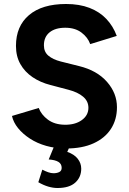

<svg xmlns="http://www.w3.org/2000/svg" viewBox="-20 -732 647 962"><path d="M311 12Q258 12 212 -1Q166 -14 130 -37.5Q94 -61 70.5 -90Q47 -119 40 -151L174 -191Q187 -157 220 -132.5Q253 -108 303 -107Q356 -106 389.5 -130Q423 -154 423 -192Q423 -225 396.5 -247.5Q370 -270 324 -282L233 -306Q182 -319 143 -345.5Q104 -372 82 -411Q60 -450 60 -502Q60 -601 125.5 -656.5Q191 -712 311 -712Q378 -712 428.5 -692.5Q479 -673 513 -637Q547 -601 565 -552L432 -511Q420 -545 388 -569Q356 -593 307 -593Q257 -593 228.5 -570Q200 -547 200 -505Q200 -472 222.5 -453Q245 -434 284 -424L376 -401Q466 -379 516 -322Q566 -265 566 -195Q566 -133 536 -86.5Q506 -40 449 -14Q392 12 311 12ZM268 210Q246 210 222 203Q198 196 172 181L192 118Q207 126 221.5 131Q236 136 248 136Q265 136 277 130Q289 124 289 109Q289 89 272.5 79Q256 69 224 67L254 -6L330 0L317 29Q352 41 369.5 63.5Q387 86 387 113Q387 156 357 183Q327 210 268 210Z"/></svg>

Font: Figtree Light
Style: Bold
Weight: 700
Version: Version 2.002